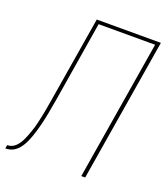

<svg xmlns="http://www.w3.org/2000/svg" viewBox="-173 -830 808 926"><g transform="rotate(20 231.0 -367.5)"><path d="M352 0 470 -717H180L112 -301Q110 -289 107.5 -276.5Q105 -264 103 -251.5Q101 -239 98.5 -226.5Q96 -214 93.5 -202Q91 -190 88 -177.5Q85 -165 81.5 -152.5Q78 -140 74.5 -128Q71 -116 66.5 -103.5Q62 -91 57 -79Q52 -67 45.5 -55.5Q39 -44 30.5 -33.5Q22 -23 11 -15Q0 -7 -13 -3.5Q-26 0 -38 0L-35 -18Q-23 -18 -12 -22.5Q-1 -27 8 -36Q17 -45 23.5 -55Q30 -65 35 -76Q40 -87 44.5 -98.5Q49 -110 53 -121.5Q57 -133 60.5 -144.5Q64 -156 66.5 -167Q69 -178 71.5 -189.5Q74 -201 76.5 -212.5Q79 -224 81 -235.5Q83 -247 85 -258.5Q87 -270 89 -281.5Q91 -293 93 -305L164 -735H493L372 0Z"/></g></svg>

Font: Iosevka Thin
Style: Italic
Weight: 100
Italic angle: -9°
Monospace: yes
Designer: Belleve Invis
Foundry: Belleve Invis
Version: Version 32.5.0; ttfautohint (v1.8.4)